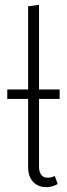

<svg xmlns="http://www.w3.org/2000/svg" viewBox="-20 -761 275 792"><path d="M141 -353V-73Q141 -52 150 -40Q159 -28 177 -28Q192 -28 206 -35L218 -2Q196 11 171 11Q137 11 116.5 -11Q96 -33 96 -72V-353H10V-392H96V-735L141 -741V-392H226V-353Z"/></svg>

Font: Fira Sans Extra Condensed ExtraLight
Style: Regular
Weight: 275
Width: 1
Designer: Carrois Corporate & Edenspiekermann AG
Foundry: Carrois Corporate GbR & Edenspiekermann AG
Version: Version 4.203